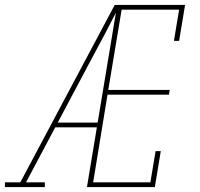

<svg xmlns="http://www.w3.org/2000/svg" viewBox="-38 -755 808 775"><path d="M-18 0V-19H44L425 -735H446Q415 -674 382.5 -612.5Q350 -551 317 -490L195 -260H357L353 -241H185L67 -19H143V0ZM313 0 435 -735H709L685 -590H664L685 -716H453L399 -392H647L644 -373H396L338 -19H569L590 -145H611L587 0Z"/></svg>

Font: Iosevka Etoile Thin Oblique
Style: Regular
Weight: 100
Italic angle: -9°
Designer: Belleve Invis
Foundry: Belleve Invis
Version: Version 15.5.2; ttfautohint (v1.8.4)